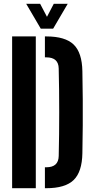

<svg xmlns="http://www.w3.org/2000/svg" viewBox="-20 -992 494 1012"><path d="M43.9 0V-800H168.7V0ZM216.7 0V-110.3H224Q256.4 -110.3 272.7 -125.3Q288.9 -140.3 289.5 -169.7Q290.8 -227.7 291.5 -285.3Q292.1 -343 292.1 -400.5Q292.1 -458 291.5 -515.8Q290.8 -573.6 289.4 -631.2Q288.9 -660.2 272.7 -674.9Q256.4 -689.7 224.3 -689.7H216.7V-800H224.3Q323.7 -800 368.1 -757.3Q412.5 -714.6 414.2 -616.7Q415.7 -539.3 416.2 -469.8Q416.7 -400.2 416.2 -330.8Q415.7 -261.4 414.2 -184.2Q412.5 -85.8 368 -42.9Q323.6 0 224 0ZM194.9 -840.9 118 -972.1H191.5L227.6 -903.4L263.5 -972.1H337L260.1 -840.9Z"/></svg>

Font: Big Shoulders Stencil Display SC Thin
Style: Regular
Weight: 100
Designer: Patric King
Foundry: XO Type Co
Version: Version 2.001